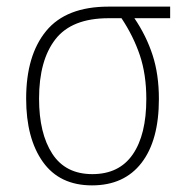

<svg xmlns="http://www.w3.org/2000/svg" viewBox="-20 -550 570 580"><path d="M258 10Q160 10 109.5 -61Q59 -132 59 -252Q59 -383 119.5 -456.5Q180 -530 308 -530H494V-495H386Q422 -442 441 -383.5Q460 -325 460 -251Q460 -126 407.5 -58Q355 10 258 10ZM259 -24Q340 -24 381 -83.5Q422 -143 422 -251Q422 -325 402.5 -383Q383 -441 347 -495H308Q197 -495 147.5 -431.5Q98 -368 98 -252Q98 -147 138 -85.5Q178 -24 259 -24Z"/></svg>

Font: Noto Sans Mono Condensed ExtraLight
Style: Regular
Weight: 200
Width: 3
Designer: Monotype Design Team
Foundry: Monotype Imaging Inc.
Version: Version 2.014; ttfautohint (v1.8.4.7-5d5b)